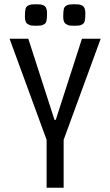

<svg xmlns="http://www.w3.org/2000/svg" viewBox="-20 -882 518 902"><path d="M279 0H199V-225L25 -700H113L236 -319H242L365 -700H453L279 -225ZM366 -856Q381 -848 381 -820.5Q381 -793 378 -782.5Q375 -772 366.5 -767.5Q358 -763 351 -762Q344 -761 329 -761Q314 -761 307 -762Q300 -763 292 -768Q277 -775 277 -802.5Q277 -830 280 -840.5Q283 -851 291.5 -855.5Q300 -860 307 -861Q314 -862 329 -862Q344 -862 351 -861Q358 -860 366 -856ZM186 -856Q201 -848 201 -820.5Q201 -793 198 -782.5Q195 -772 186.5 -767.5Q178 -763 171 -762Q164 -761 149 -761Q134 -761 127 -762Q120 -763 112 -768Q97 -775 97 -802.5Q97 -830 100 -840.5Q103 -851 111.5 -855.5Q120 -860 127 -861Q134 -862 149 -862Q164 -862 171 -861Q178 -860 186 -856Z"/></svg>

Font: Strait
Style: Regular
Weight: 400
Width: 3
Designer: Eduardo Rodriguez Tunni
Foundry: Eduardo Rodriguez Tunni
Version: Version 1.001